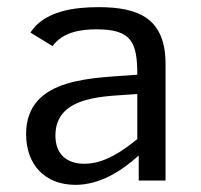

<svg xmlns="http://www.w3.org/2000/svg" viewBox="-20 -505 562 537"><path d="M191 12C259 12 319 -26 368 -70V0H443V-326C443 -452 370 -485 256 -485C189 -485 105 -475 65 -414L127 -376C155 -415 205 -423 250 -423C348 -423 364 -387 364 -296C248 -286 53 -293 53 -130C53 -45 105 12 191 12ZM135 -126C135 -242 283 -235 364 -242V-116C322 -82 272 -47 216 -47C165 -47 135 -75 135 -126Z"/></svg>

Font: Logix
Style: Regular
Weight: 400
Designer: Michael Lee Finney
Version: Version 1.06